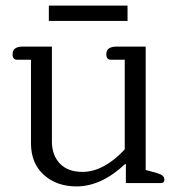

<svg xmlns="http://www.w3.org/2000/svg" viewBox="-20 -656 637 688"><path d="M155 -636H437V-581H155ZM91 -143V-442H41Q25 -442 25 -462Q25 -476 34.5 -482.5Q44 -489 60 -489H166V-149Q166 -100 194.5 -70Q223 -40 276 -40Q315 -40 354.5 -62Q394 -84 427 -121V-442H377Q361 -442 361 -462Q361 -476 370.5 -482.5Q380 -489 396 -489H502V-47L542 -36Q556 -32 562.5 -26.5Q569 -21 569 -12Q569 0 557 0H431V-68H428Q343 12 254 12Q183 12 137 -29.5Q91 -71 91 -143Z"/></svg>

Font: Maitree
Style: Regular
Weight: 400
Designer: CadsonDemak Team
Foundry: CadsonDemak
Version: Version 1.000